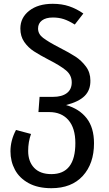

<svg xmlns="http://www.w3.org/2000/svg" viewBox="-20 -773 571 1009"><path d="M474 -20Q474 87 415 151.5Q356 216 250 216Q179 216 130.5 189.5Q82 163 58.5 119Q35 75 35 22Q35 -35 64 -90L143 -69Q128 -27 128 20Q128 76 159.5 109Q191 142 250 142Q376 142 376 -21Q376 -100 339.5 -142Q303 -184 239 -184H182L188 -264H259Q305 -264 331 -283.5Q357 -303 357 -340Q357 -378 327 -403Q297 -428 236 -459Q188 -484 158 -503.5Q128 -523 107.5 -552.5Q87 -582 87 -623Q87 -680 133.5 -716.5Q180 -753 257 -753Q305 -753 343.5 -740Q382 -727 418 -702L373 -644Q341 -664 315 -672.5Q289 -681 258 -681Q221 -681 200.5 -665.5Q180 -650 180 -623Q180 -594 207 -573.5Q234 -553 292 -523Q345 -496 376.5 -475.5Q408 -455 431.5 -423.5Q455 -392 455 -350Q456 -300 425 -269Q394 -238 327 -221Q397 -201 435.5 -151.5Q474 -102 474 -20Z"/></svg>

Font: FiraGO
Style: Regular
Weight: 400
Designer: bBox Type
Foundry: bBox Type GmbH
Version: Version 1.001;April 20, 2020;FontCreator 12.0.0.2555 64-bit